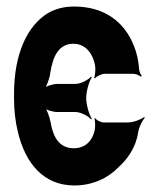

<svg xmlns="http://www.w3.org/2000/svg" viewBox="-20 -558 473 588"><path d="M156 -215H211C226 -215 251 -203 259 -192L261 -195C253 -206 244 -238 244 -258C244 -278 253 -310 261 -321L259 -324C251 -313 226 -301 211 -301H156C142 -301 120 -294 112 -286L114 -282C122 -291 132 -317 134 -335C142 -386 160 -424 205 -424C239 -424 263 -398 271 -359C273 -349 272 -326 268 -320L271 -318C275 -324 291 -332 301 -332H388C396 -332 407 -327 412 -323L414 -326C411 -330 406 -339 406 -347C404 -372 399 -396 390 -418C361 -491 300 -538 207 -538C176 -538 150 -531 127 -518C63 -479 23 -392 23 -271V-257C23 -220 27 -185 35 -153C58 -57 114 10 208 10C264 10 311 -13 342 -45C370 -70 396 -106 403 -152C405 -168 416 -189 423 -197L422 -200C412 -192 388 -183 372 -183H298C289 -183 275 -190 272 -196L269 -194C272 -188 272 -168 270 -159C262 -124 239 -104 206 -104C163 -104 143 -136 135 -183C132 -200 123 -225 115 -232L113 -229C121 -221 142 -215 156 -215Z"/></svg>

Font: Asimov
Style: EdgeExtreme
Weight: 500
Designer: Google
Version: Version 2.000980: 2014